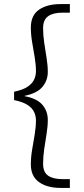

<svg xmlns="http://www.w3.org/2000/svg" viewBox="-20 -820 411 940"><path d="M49 -371Q93 -380 116 -396Q139 -412 147.5 -431.5Q156 -451 156 -470Q156 -503 150 -539Q144 -575 137.5 -612.5Q131 -650 131 -685Q131 -745 171 -772.5Q211 -800 276 -800H322V-758H286Q240 -758 215.5 -740.5Q191 -723 191 -682Q191 -648 196.5 -610.5Q202 -573 208 -536.5Q214 -500 214 -468Q214 -426 187.5 -394.5Q161 -363 101 -351V-349Q161 -338 187.5 -307Q214 -276 214 -233Q214 -201 208 -164.5Q202 -128 196.5 -90.5Q191 -53 191 -19Q191 23 215.5 40Q240 57 286 57H322V100H276Q211 100 171 71.5Q131 43 131 -15Q131 -51 137.5 -88.5Q144 -126 150 -162.5Q156 -199 156 -231Q156 -251 147.5 -270.5Q139 -290 116 -305.5Q93 -321 49 -330Z"/></svg>

Font: Albert Sans Light
Style: Regular
Weight: 300
Designer: Andreas Rasmussen
Foundry: a.Foundry
Version: Version 1.025